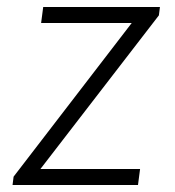

<svg xmlns="http://www.w3.org/2000/svg" viewBox="-20 -531 503 551"><path d="M439 -511 436 -487 96 -46H382L376 0H16L19 -24L358 -465H98L104 -511Z"/></svg>

Font: Chivo Thin Italic
Style: Regular
Weight: 100
Italic angle: -8.05°
Designer: Hector Gatti
Foundry: Omnibus-Type
Version: Version 1.007